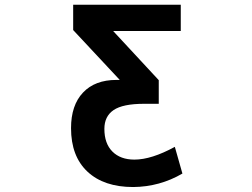

<svg xmlns="http://www.w3.org/2000/svg" viewBox="-20 -543 1040 793"><path d="M474.6 -212.9 282.2 -418.9V-523.4H726.6V-415H447.3L635.7 -211.9V-114.3H575.2Q487.3 -114.3 449.2 -88.4Q411.1 -62.5 411.1 -10.7Q411.1 49.8 444.3 83Q477.5 116.2 535.2 116.2Q605.5 116.2 702.1 63.5L733.4 173.8Q639.6 228.5 530.3 229.5Q409.2 229.5 341.3 166Q273.4 102.5 273.4 -13.7Q273.4 -108.4 322.8 -160.6Q372.1 -212.9 460.9 -212.9Z"/></svg>

Font: Gen Shin Gothic Monospace Bold
Style: Bold
Weight: 700
Designer: [Source Han Sans]
Ryoko NISHIZUKA  (kana & ideographs); Paul D. Hunt (Latin, Greek & Cyrillic); Wenlong ZHANG  (bopomofo
Version: Version 1.002.20150607